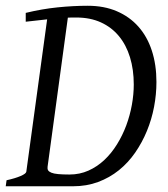

<svg xmlns="http://www.w3.org/2000/svg" viewBox="-20 -650 586 670"><path d="M525.9 -363.8Q525.9 -320.8 517.6 -277.1Q509.3 -233.4 492.7 -193.1Q476.1 -152.8 451.7 -117.4Q427.2 -82 394.8 -55.9Q362.3 -29.8 322.3 -14.9Q282.2 0 234.9 0H0L2.9 -21Q33.7 -27.8 52.2 -35.9Q70.8 -43.9 71.8 -50.8L144.5 -582.5L69.8 -574.2V-605Q126 -618.7 180.9 -624.3Q235.8 -629.9 286.1 -629.9Q343.3 -629.9 387.7 -610.8Q432.1 -591.8 462.9 -557.1Q493.7 -522.5 509.8 -473.4Q525.9 -424.3 525.9 -363.8ZM246.1 -588.9H231.4Q224.1 -588.9 216.8 -588.4L146 -67.9Q145 -60.5 147.9 -55.7Q150.9 -50.8 159.2 -47.4Q167.5 -43.9 182.9 -42.5Q198.2 -41 222.2 -41Q258.3 -41 288.8 -54.7Q319.3 -68.4 344.2 -91.8Q369.1 -115.2 388.4 -146.5Q407.7 -177.7 420.7 -212.6Q433.6 -247.6 440.2 -284.2Q446.8 -320.8 446.8 -355Q446.8 -407.2 433.6 -450.2Q420.4 -493.2 395 -523.9Q369.6 -554.7 332.3 -571.8Q294.9 -588.9 246.1 -588.9Z"/></svg>

Font: Gentium Plus APac
Style: Italic
Weight: 400
Italic angle: -8°
Designer: J. Victor Gaultney, Annie Olsen, Iska Routamaa, Becca Hirsbrunner
Foundry: SIL International
Version: Version 5.000